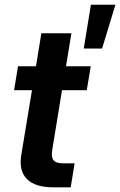

<svg xmlns="http://www.w3.org/2000/svg" viewBox="-20 -798 512 818"><path d="M366.7 -515.6 349.6 -413.6H244.1L202.6 -159.7Q197.3 -128.4 208 -115.2Q218.8 -102.1 250 -102.1H297.9L281.2 0H207Q129.4 0 94.5 -35.4Q59.6 -70.8 70.8 -138.7L116.2 -413.6H40L56.6 -515.6H133.3L156.2 -656.2H284.2L261.2 -515.6ZM336.9 -591.3 367.2 -777.8H471.7L415 -591.3Z"/></svg>

Font: Inter Display Semi Bold
Style: Italic
Weight: 600
Italic angle: -9.39999°
Designer: Rasmus Andersson
Foundry: rsms
Version: Version 4.000;git-4fc901f